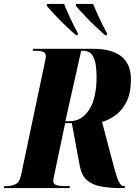

<svg xmlns="http://www.w3.org/2000/svg" viewBox="-64 -964 706 984"><path d="M-44 0 -42 -10H-31Q-6 -10 15.5 -20Q37 -30 44 -67L164 -636Q171 -668 171 -674Q171 -694 155.5 -699Q140 -704 114 -704H103L106 -714H412Q607 -714 607 -557Q607 -487 584.5 -442.5Q562 -398 528 -373.5Q494 -349 459 -339L502 -176Q514 -132 524 -94Q534 -56 545 -33Q556 -10 570 -10H577L575 0H560Q498 0 453 -8.5Q408 -17 381 -41Q354 -65 345 -113L304 -333H270L218 -86Q214 -66 211.5 -55Q209 -44 209 -36Q209 -20 226.5 -15Q244 -10 269 -10H295L292 0ZM294 -343Q354 -343 392.5 -401Q431 -459 431 -573Q431 -599 427 -629.5Q423 -660 408.5 -682Q394 -704 362 -704H352L271 -343ZM325 -784Q303 -803 273 -831.5Q243 -860 216.5 -888.5Q190 -917 176 -934V-944H264Q278 -910 297 -869Q316 -828 335 -794V-784ZM474 -784Q452 -803 422 -831.5Q392 -860 365.5 -888.5Q339 -917 325 -934V-944H413Q427 -910 446 -869Q465 -828 484 -794V-784Z"/></svg>

Font: Noto Serif Display ExtraCondensed Black
Style: Italic
Weight: 900
Width: 2
Italic angle: -12°
Designer: Monotype Design Team
Foundry: Monotype Imaging Inc.
Version: Version 2.009